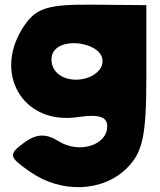

<svg xmlns="http://www.w3.org/2000/svg" viewBox="-20 -560 684 820"><path d="M86 -454C-55 -252 75 -24 313 -60C401 -73 438 -62 438 -21C438 61 318 98 230 43C176 9 135 11 82 50C15 100 17 110 109 174C242 267 420 260 522 158C590 90 605 19 605 -231V-538L376 -540C188 -542 136 -526 86 -454ZM418 -300C418 -225 282 -190 222 -250C199 -273 193 -313 208 -338C249 -406 418 -375 418 -300Z"/></svg>

Font: Hussar Skorodowane
Style: Bold
Weight: 700
Foundry: Cannot Into Space Fonts
Version: Version 0.892